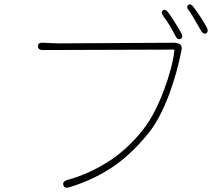

<svg xmlns="http://www.w3.org/2000/svg" viewBox="-20 -862 1040 894"><path d="M303 10Q280 17 275 0Q270 -17 293 -24Q397 -52 493 -115Q580 -173 649 -262Q702 -331 744 -444Q782 -545 792 -626Q793 -631 788 -631L180 -629Q156 -629 157 -647Q157 -665 181 -663L225 -661Q237 -660 249 -660L790 -663Q806 -663 818 -656Q829 -648 825 -627Q804 -521 768 -424Q725 -309 673 -244Q598 -151 517 -93Q421 -26 303 10ZM821 -681Q807 -674 796 -696Q770 -748 741 -786Q727 -805 739 -814Q750 -822 764 -803Q794 -761 823 -710Q835 -689 821 -681ZM940 -707Q927 -700 915 -721Q872 -797 861 -811Q845 -830 857 -839Q868 -848 882 -828Q913 -787 942 -736Q953 -715 940 -707Z"/></svg>

Font: Resource Han Rounded KR ExtraLight
Style: Regular
Weight: 250
Designer: Cyano Hao (round all glyphs); Ryoko NISHIZUKA 西塚涼子 (kana, bopomofo & ideographs); Paul D. Hunt (Latin, Greek & Cyrillic)
Foundry: Cyano Hao
Version: 0.990